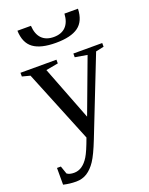

<svg xmlns="http://www.w3.org/2000/svg" viewBox="-164 -769 829 1068"><g transform="rotate(-20 250.0 -235.0)"><path d="M97.2 215.8Q59.1 215.8 22 207V107.9H44.9L61 154.8Q76.2 166 103 166Q128.4 166 149.9 151.4Q171.4 136.7 189.2 107.9Q207 79.1 233.9 4.9L59.1 -424.8L12.2 -437V-459H225.1V-437L152.8 -423.8L276.9 -103L397 -424.8L325.2 -437V-459H496.1V-437L448.2 -426.8L269 28.8Q237.3 109.4 213.9 144.5Q190.4 179.7 162.1 197.8Q133.8 215.8 97.2 215.8ZM255.4 -547.9Q166 -547.9 122.3 -580.1Q78.6 -612.3 76.2 -684.6H156.2Q159.2 -634.3 184.6 -608.4Q210 -582.5 255.4 -582.5Q300.8 -582.5 326.2 -608.4Q351.6 -634.3 354.5 -684.6H434.6Q432.1 -611.8 388.4 -579.8Q344.7 -547.9 255.4 -547.9Z"/></g></svg>

Font: Tinos
Style: Regular
Weight: 400
Designer: Steve Matteson
Foundry: Monotype Imaging Inc.
Version: Version 1.23